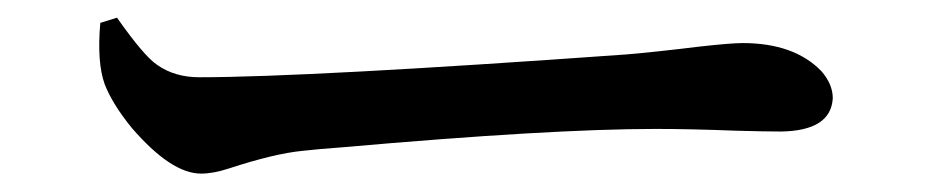

<svg xmlns="http://www.w3.org/2000/svg" viewBox="-20 -465 1040 214"><path d="M91.8 -439.5 110.4 -445.3Q140.6 -402.3 155.3 -392.6Q174.8 -378.9 202.1 -378.9Q322.3 -378.9 677.7 -404.3Q711.9 -407.2 759.8 -413.1Q794.9 -417 807.6 -417Q865.2 -417 895.5 -385.7Q908.2 -371.1 908.2 -355.5Q906.2 -319.3 850.6 -318.4Q834 -318.4 800.8 -319.3Q749 -321.3 710.9 -321.3Q593.8 -321.3 361.3 -300.8Q334 -298.8 317.4 -296.9Q286.1 -293.9 235.4 -277.3Q217.8 -271.5 204.1 -271.5Q170.9 -271.5 127 -322.3Q105.5 -348.6 96.7 -371.1Q87.9 -395.5 91.8 -439.5Z"/></svg>

Font: GenYoMin JP SemiBold
Style: Regular
Weight: 600
Version: Version 1.001;PS 1;hotconv 16.6.51;makeotf.lib2.5.65220 DEVE